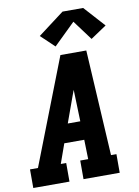

<svg xmlns="http://www.w3.org/2000/svg" viewBox="-105 -1050 809 1118"><g transform="rotate(-10 299.5 -491.0)"><path d="M-1 0V-110H46L289 -735H442L478 -110H510V0H296V-110H343L340 -225H222L181 -110H213V0ZM262 -335H336L331 -490Q331 -498 330.5 -506Q330 -514 330 -522Q327 -514 324 -506Q321 -498 318 -490ZM270 -789 190 -865 345 -982H467L578 -859L484 -796L397 -913Z"/></g></svg>

Font: Iosevka Slab XBdEx
Style: Italic
Weight: 800
Width: 7
Italic angle: -9°
Monospace: yes
Designer: Belleve Invis
Foundry: Belleve Invis
Version: Version 11.1.1; ttfautohint (v1.8.3)